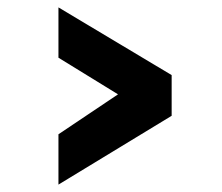

<svg xmlns="http://www.w3.org/2000/svg" viewBox="-20 -599 600 519"><path d="M138 -236V-100L444 -286V-396L138 -579V-443L299 -344Z"/></svg>

Font: RazerF5
Style: Bold
Weight: 700
Foundry: Razer Inc.
Version: Version 2